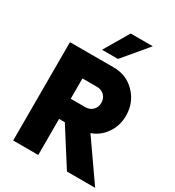

<svg xmlns="http://www.w3.org/2000/svg" viewBox="-231 -1134 1156 1268"><g transform="rotate(30 347.0 -500.0)"><path d="M556.2 -1000 398.8 -812.5H277.5L387.5 -1000ZM486.2 -297.5 693.8 0H478.8L303.8 -275H260V0H68.8V-750H402.5Q501.2 -750 566.9 -681.2Q632.5 -612.5 632.5 -513.8Q632.5 -437.5 591.9 -378.8Q551.2 -320 486.2 -297.5ZM371.2 -428.8Q405 -428.8 426.9 -450.6Q448.8 -472.5 448.8 -506.2Q448.8 -540 426.9 -561.9Q405 -583.8 371.2 -583.8H260V-428.8Z"/></g></svg>

Font: Now Alt Black
Style: Regular
Weight: 900
Designer: Alfredo Marco Pradil
Foundry: Alfredo Marco Pradil
Version: Version 1.002;PS 001.002;hotconv 1.0.88;makeotf.lib2.5.64775